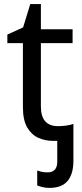

<svg xmlns="http://www.w3.org/2000/svg" viewBox="-20 -679 401 939"><path d="M222 240Q203 240 187.5 236Q172 232 162 228V155Q170 158 183 161Q196 164 212 164Q260 164 260 112V10H239Q202 10 168.5 -4.5Q135 -19 113.5 -55Q92 -91 92 -156V-468H16V-510L93 -545L128 -659H180V-536H335V-468H180V-158Q180 -62 264 -62Q284 -62 305 -65Q326 -68 339 -73V107Q339 172 310.5 206Q282 240 222 240Z"/></svg>

Font: Apis
Style: Regular
Weight: 400
Designer: Monotype Design Team
Foundry: Monotype Imaging Inc.
Version: Version 2.000; build 0001